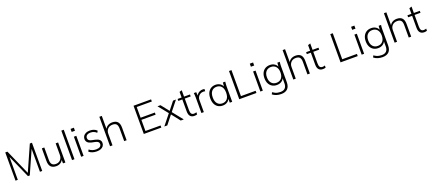

<svg xmlns="http://www.w3.org/2000/svg" viewBox="124 -2511 10149 4508"><g transform="rotate(-20 5198.5 -256.5)"><path d="M93 0V-705H147L441 -41H412L707 -705H760V0H703V-632H730L449 0H404L123 -632H150V0Z M1112 8Q1024 8 978.5 -39.5Q933 -87 933 -186V-501H994V-190Q994 -114 1025 -79Q1056 -44 1120 -44Q1191 -44 1234.5 -90.5Q1278 -137 1278 -214V-501H1339V0H1279V-118H1292Q1271 -57 1223.5 -24.5Q1176 8 1112 8Z M1505 0V-736H1566V0Z M1733 0V-501H1794V0ZM1723 -624V-700H1805V-624Z M2123 8Q2065 8 2014.5 -9Q1964 -26 1931 -56L1955 -101Q1992 -71 2035 -56.5Q2078 -42 2125 -42Q2189 -42 2222 -66Q2255 -90 2255 -131Q2255 -163 2234 -183Q2213 -203 2164 -213L2074 -232Q2010 -247 1978.5 -280Q1947 -313 1947 -363Q1947 -406 1969.5 -439Q1992 -472 2034 -491Q2076 -510 2133 -510Q2187 -510 2232.5 -492.5Q2278 -475 2307 -443L2281 -399Q2251 -429 2213.5 -444Q2176 -459 2134 -459Q2072 -459 2040 -433.5Q2008 -408 2008 -366Q2008 -334 2028 -313.5Q2048 -293 2091 -283L2181 -263Q2249 -248 2282 -217Q2315 -186 2315 -135Q2315 -91 2291 -58.5Q2267 -26 2224 -9Q2181 8 2123 8Z M2455 0V-736H2516V-385H2504Q2525 -446 2575 -478Q2625 -510 2691 -510Q2782 -510 2825.5 -462Q2869 -414 2869 -318V0H2808V-313Q2808 -389 2778 -423Q2748 -457 2682 -457Q2607 -457 2561.5 -411Q2516 -365 2516 -289V0Z M3298 0V-705H3736V-652H3358V-384H3714V-331H3358V-53H3736V0Z M3811 0 4031 -275V-242L3822 -501H3897L4065 -288H4043L4211 -501H4284L4079 -244V-272L4297 0H4221L4043 -227H4065L3885 0Z M4563 8Q4496 8 4460.5 -32Q4425 -72 4425 -155V-452H4325V-501H4425V-641L4486 -661V-501H4634V-452H4486V-164Q4486 -101 4506 -73Q4526 -45 4570 -45Q4590 -45 4605.5 -49Q4621 -53 4632 -58V-4Q4620 1 4601 4.5Q4582 8 4563 8Z M4737 0V-384Q4737 -413 4735.5 -442.5Q4734 -472 4730 -501H4790L4798 -386L4786 -385Q4796 -427 4822 -454.5Q4848 -482 4882 -496Q4916 -510 4952 -510Q4965 -510 4976.5 -508.5Q4988 -507 4998 -504L4996 -449Q4984 -453 4972 -454Q4960 -455 4946 -455Q4901 -455 4867.5 -433Q4834 -411 4816 -377Q4798 -343 4798 -308V0Z M5272 8Q5204 8 5154 -23Q5104 -54 5077 -112Q5050 -170 5050 -251Q5050 -332 5077.5 -389.5Q5105 -447 5155 -478.5Q5205 -510 5272 -510Q5341 -510 5391.5 -474Q5442 -438 5458 -376H5446L5456 -501H5515Q5512 -472 5509.5 -444Q5507 -416 5507 -389V0H5446V-125H5457Q5441 -63 5390.5 -27.5Q5340 8 5272 8ZM5280 -44Q5357 -44 5402 -97Q5447 -150 5447 -251Q5447 -352 5402 -405Q5357 -458 5280 -458Q5203 -458 5157.5 -405Q5112 -352 5112 -251Q5112 -150 5157.5 -97Q5203 -44 5280 -44Z M5683 0V-705H5745V-55H6112V0Z M6211 0V-501H6272V0ZM6201 -624V-700H6283V-624Z M6655 223Q6592 223 6537.5 206Q6483 189 6440 155L6462 108Q6494 131 6523.5 144.5Q6553 158 6585 164.5Q6617 171 6654 171Q6730 171 6769 130.5Q6808 90 6808 14V-145H6819Q6803 -82 6752 -46.5Q6701 -11 6632 -11Q6563 -11 6512.5 -41.5Q6462 -72 6434.5 -128.5Q6407 -185 6407 -261Q6407 -337 6434.5 -393Q6462 -449 6512.5 -479.5Q6563 -510 6632 -510Q6701 -510 6752 -474.5Q6803 -439 6819 -375L6808 -386L6817 -501H6877Q6873 -472 6871 -444Q6869 -416 6869 -389V5Q6869 113 6814.5 168Q6760 223 6655 223ZM6639 -63Q6717 -63 6762.5 -115Q6808 -167 6808 -261Q6808 -354 6762.5 -406Q6717 -458 6639 -458Q6561 -458 6515 -406Q6469 -354 6469 -261Q6469 -167 6515 -115Q6561 -63 6639 -63Z M7034 0V-736H7095V-385H7083Q7104 -446 7154 -478Q7204 -510 7270 -510Q7361 -510 7404.5 -462Q7448 -414 7448 -318V0H7387V-313Q7387 -389 7357 -423Q7327 -457 7261 -457Q7186 -457 7140.5 -411Q7095 -365 7095 -289V0Z M7774 8Q7707 8 7671.5 -32Q7636 -72 7636 -155V-452H7536V-501H7636V-641L7697 -661V-501H7845V-452H7697V-164Q7697 -101 7717 -73Q7737 -45 7781 -45Q7801 -45 7816.5 -49Q7832 -53 7843 -58V-4Q7831 1 7812 4.5Q7793 8 7774 8Z M8214 0V-705H8276V-55H8643V0Z M8742 0V-501H8803V0ZM8732 -624V-700H8814V-624Z M9186 223Q9123 223 9068.5 206Q9014 189 8971 155L8993 108Q9025 131 9054.5 144.5Q9084 158 9116 164.5Q9148 171 9185 171Q9261 171 9300 130.5Q9339 90 9339 14V-145H9350Q9334 -82 9283 -46.5Q9232 -11 9163 -11Q9094 -11 9043.5 -41.5Q8993 -72 8965.5 -128.5Q8938 -185 8938 -261Q8938 -337 8965.5 -393Q8993 -449 9043.5 -479.5Q9094 -510 9163 -510Q9232 -510 9283 -474.5Q9334 -439 9350 -375L9339 -386L9348 -501H9408Q9404 -472 9402 -444Q9400 -416 9400 -389V5Q9400 113 9345.5 168Q9291 223 9186 223ZM9170 -63Q9248 -63 9293.5 -115Q9339 -167 9339 -261Q9339 -354 9293.5 -406Q9248 -458 9170 -458Q9092 -458 9046 -406Q9000 -354 9000 -261Q9000 -167 9046 -115Q9092 -63 9170 -63Z M9565 0V-736H9626V-385H9614Q9635 -446 9685 -478Q9735 -510 9801 -510Q9892 -510 9935.5 -462Q9979 -414 9979 -318V0H9918V-313Q9918 -389 9888 -423Q9858 -457 9792 -457Q9717 -457 9671.5 -411Q9626 -365 9626 -289V0Z M10305 8Q10238 8 10202.5 -32Q10167 -72 10167 -155V-452H10067V-501H10167V-641L10228 -661V-501H10376V-452H10228V-164Q10228 -101 10248 -73Q10268 -45 10312 -45Q10332 -45 10347.5 -49Q10363 -53 10374 -58V-4Q10362 1 10343 4.5Q10324 8 10305 8Z"/></g></svg>

Font: Mulish ExtraLight Light
Style: Regular
Weight: 300
Version: Version 3.603